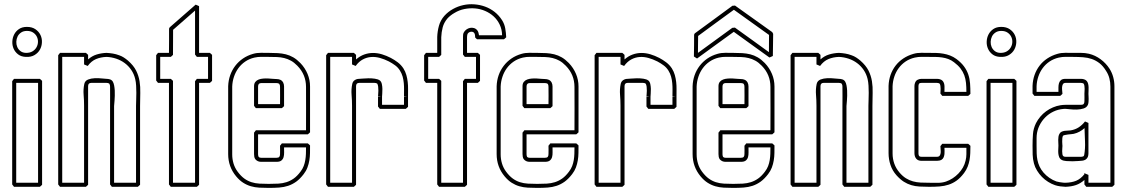

<svg xmlns="http://www.w3.org/2000/svg" viewBox="-20 -896 5463 931"><path d="M47.9 -513.7H173.3Q176.3 -511.2 179 -508.8Q181.6 -506.3 184.1 -503.9V0Q181.6 2.4 179 4.9Q176.3 7.3 173.3 9.8H47.9Q45.4 6.8 43.5 3.9Q41.5 1 39.1 -1.5V-502.4ZM58.6 -494.1V-9.8H164.6V-494.1ZM110.4 -765.6Q135.3 -765.6 151.6 -754.4Q168 -743.2 176 -726.8Q184.1 -710.4 183.3 -691.2Q182.6 -671.9 173.8 -655.8Q165 -639.6 147.7 -629.2Q130.4 -618.7 105 -620.1Q82.5 -621.1 67.9 -632.3Q53.2 -643.6 46.1 -659.7Q39.1 -675.8 39.8 -694.3Q40.5 -712.9 48.6 -728.8Q56.6 -744.6 72 -755.1Q87.4 -765.6 110.4 -765.6ZM110.4 -746.1Q93.8 -746.1 82.3 -738.3Q70.8 -730.5 65.2 -718.8Q59.6 -707 59.1 -693.6Q58.6 -680.2 63.7 -668.2Q68.8 -656.2 79.3 -648.2Q89.8 -640.1 105.5 -639.6Q124 -639.2 137 -646.7Q149.9 -654.3 156.7 -666.3Q163.6 -678.2 164.1 -692.1Q164.6 -706.1 158.7 -718Q152.8 -730 140.9 -738Q128.9 -746.1 110.4 -746.1Z M648.4 9.8H522.5Q520 6.8 518.1 3.9Q516.1 1 513.7 -1.5V-383.3Q513.7 -406.7 513.9 -429.7Q514.2 -452.6 513.7 -476.1Q513.7 -480.5 512.9 -483.6Q512.2 -486.8 509.8 -490.7Q504.4 -494.1 496.6 -494.1H422.4Q407.2 -494.1 407.2 -478V0Q404.8 2.4 402.1 4.9Q399.4 7.3 396.5 9.8H271Q268.6 6.8 266.6 3.9Q264.6 1 262.2 -1.5V-628.4Q264.6 -630.9 266.6 -633.8Q268.6 -636.7 271 -639.6H396.5Q399.4 -637.2 402.1 -634.8Q404.8 -632.3 407.2 -629.9V-607.9Q426.3 -625 449 -631.8Q471.7 -638.7 496.6 -639.6Q512.7 -638.7 527.6 -636.2Q542.5 -633.8 558.1 -627.9Q569.8 -624 580.3 -617.2Q590.8 -610.4 600.6 -602.1Q627.4 -578.6 639.9 -554Q652.3 -529.3 656.7 -502.2Q661.1 -475.1 660.2 -445.3Q659.2 -415.5 659.2 -381.8V0ZM533.2 -9.8H639.6V-383.3Q639.6 -396 640.4 -412.4Q641.1 -428.7 641.1 -446Q641.1 -463.4 640.1 -480.7Q639.2 -498 635.7 -512.7Q629.9 -537.1 616.7 -556.6Q603.5 -576.2 584.7 -590.1Q565.9 -604 543.2 -611.6Q520.5 -619.1 496.6 -620.1Q468.3 -619.1 445.3 -609.4Q422.4 -599.6 405.3 -576.2L387.7 -583.5V-620.1H281.7V-9.8H387.7V-383.3Q387.7 -409.7 385.5 -436.3Q383.3 -462.9 388.7 -488.8Q392.1 -504.4 407 -510.3Q421.9 -516.1 439.7 -516.8Q457.5 -517.6 473.9 -515.6Q490.2 -513.7 496.6 -513.7Q504.9 -513.7 513.4 -511Q522 -508.3 526.9 -500.5Q531.2 -493.2 533.4 -481.9Q535.6 -470.7 536.4 -457.8Q537.1 -444.8 536.6 -431.9Q536.1 -418.9 535.4 -408.2Q534.7 -397.5 533.9 -390.1Q533.2 -382.8 533.2 -381.8Z M746.1 -639.6H799.3Q799.8 -668.9 799.8 -698.5Q799.8 -728 799.8 -757.3L802.7 -763.2Q834.5 -791 865.7 -818.4Q897 -845.7 928.7 -873.5Q933.1 -871.6 937.3 -869.9Q941.4 -868.2 945.3 -866.2V-639.6H997.6Q1000.5 -637.2 1003.2 -634.8Q1005.9 -632.3 1008.3 -629.9V-503.9Q1005.9 -501.5 1003.2 -499Q1000.5 -496.6 997.6 -494.1H945.3V0Q942.9 2.4 940.2 4.9Q937.5 7.3 934.6 9.8H808.1Q805.7 6.8 803.7 3.9Q801.8 1 799.3 -1.5V-494.1H746.1Q743.7 -497.1 741.7 -500Q739.7 -502.9 737.3 -505.4V-628.4ZM756.8 -620.1V-513.7H808.1Q811 -511.2 813.7 -508.8Q816.4 -506.3 818.8 -503.9V-9.8H925.8V-502.4Q928.2 -504.9 930.2 -507.8Q932.1 -510.7 934.6 -513.7H988.8V-620.1H934.6Q932.1 -623 930.2 -626Q928.2 -628.9 925.8 -631.3V-844.7Q898.9 -821.3 872.6 -798.1Q846.2 -774.9 819.3 -751.5Q819.3 -720.7 819.1 -690.7Q818.8 -660.6 818.8 -629.9Q816.4 -627.4 813.7 -625Q811 -622.6 808.1 -620.1Z M1086.4 -478Q1087.4 -506.3 1096.2 -531.2Q1105 -556.2 1120.6 -576.7Q1136.2 -597.2 1158 -612.1Q1179.7 -627 1207 -634.8Q1225.1 -640.1 1245.1 -639.9Q1265.1 -639.6 1283.2 -639.6Q1306.6 -639.6 1326.9 -638.4Q1347.2 -637.2 1366 -632.6Q1384.8 -627.9 1402.1 -617.9Q1419.4 -607.9 1436.5 -590.3Q1459 -566.9 1471.2 -537.8Q1483.4 -508.8 1483.4 -476.6V-254.4Q1481 -252 1478.3 -249.5Q1475.6 -247.1 1472.7 -244.6H1231.4V-147.5Q1231.4 -142.1 1233.9 -135.7Q1236.8 -132.8 1239.7 -131.8Q1242.7 -130.9 1246.6 -130.9H1320.8Q1330.6 -130.9 1334.2 -135.3Q1337.9 -139.6 1337.9 -148.9Q1338.4 -159.2 1338.1 -169.2Q1337.9 -179.2 1337.9 -189.5Q1340.3 -191.9 1342.3 -194.8Q1344.2 -197.8 1346.7 -200.7H1472.7Q1475.6 -198.2 1478.3 -195.8Q1481 -193.4 1483.4 -190.9Q1483.4 -172.4 1483.2 -154.1Q1482.9 -135.7 1480 -118.2Q1477.1 -100.6 1470.7 -83.7Q1464.4 -66.9 1452.6 -51.8Q1434.6 -28.3 1416.3 -15.1Q1397.9 -2 1377.4 4.9Q1356.9 11.7 1333.7 13.4Q1310.5 15.1 1283.2 15.1Q1258.8 15.1 1237.3 13.9Q1215.8 12.7 1196.5 7.1Q1177.2 1.5 1159.4 -9.8Q1141.6 -21 1125 -41Q1086.4 -87.4 1086.4 -148.9ZM1106 -147.5Q1106 -124.5 1112.3 -103.3Q1118.7 -82 1132.3 -63.5Q1147.9 -42.5 1164.3 -30.5Q1180.7 -18.6 1199 -12.7Q1217.3 -6.8 1238 -5.6Q1258.8 -4.4 1283.2 -4.4Q1308.6 -4.4 1329.6 -5.6Q1350.6 -6.8 1369.1 -12.7Q1387.7 -18.6 1404.3 -30.3Q1420.9 -42 1437 -63.5Q1447.3 -76.7 1452.6 -90.8Q1458 -105 1460.4 -119.9Q1462.9 -134.8 1463.4 -150.1Q1463.9 -165.5 1463.9 -181.2H1357.4Q1357.4 -169.4 1357.7 -157Q1357.9 -144.5 1355.2 -134.5Q1352.5 -124.5 1344.7 -117.9Q1336.9 -111.3 1320.8 -111.3H1246.1Q1229.5 -111.3 1218.8 -123Q1214.4 -128.4 1213.1 -135.5Q1211.9 -142.6 1211.9 -148.9V-252.9Q1214.4 -255.4 1216.3 -258.3Q1218.3 -261.2 1220.7 -264.2H1463.9Q1463.9 -317.4 1464.1 -369.4Q1464.4 -421.4 1463.9 -474.6Q1463.9 -534.2 1421.9 -577.1Q1406.2 -593.3 1390.6 -601.8Q1375 -610.4 1358.2 -614.5Q1341.3 -618.7 1322.8 -619.4Q1304.2 -620.1 1283.2 -620.1Q1266.1 -620.1 1248.3 -620.4Q1230.5 -620.6 1213.4 -616.7Q1188.5 -610.8 1168.9 -597.4Q1149.4 -584 1135.7 -565.2Q1122.1 -546.4 1114.5 -523.7Q1106.9 -501 1106 -476.6ZM1211.9 -382.8V-478Q1211.9 -491.2 1218.3 -499Q1224.6 -506.8 1234.6 -510.5Q1244.6 -514.2 1256.8 -515.1Q1269 -516.1 1281 -515.4Q1293 -514.6 1303.5 -513.7Q1314 -512.7 1320.8 -512.7Q1331.1 -512.7 1339.4 -509Q1347.7 -505.4 1353 -496.1Q1357.4 -487.3 1357.4 -476.6V-381.3Q1355 -378.9 1352.3 -376.5Q1349.6 -374 1346.7 -371.6H1220.7ZM1231.4 -391.1H1337.9Q1337.9 -412.1 1338.1 -432.9Q1338.4 -453.6 1337.9 -474.6Q1337.9 -479 1337.2 -482.4Q1336.4 -485.8 1334 -489.7Q1328.6 -493.2 1320.8 -493.2H1246.6Q1231.4 -493.2 1231.4 -476.6Z M1947.8 -368.2H1821.8Q1819.3 -371.1 1817.4 -374Q1815.4 -377 1813 -379.4V-426.8Q1816.4 -426.8 1819.8 -427Q1823.2 -427.2 1826.7 -427.7Q1823.2 -428.2 1819.8 -428.5Q1816.4 -428.7 1813 -428.7Q1813 -430.7 1813.7 -438.5Q1814.5 -446.3 1814.7 -456.1Q1814.9 -465.8 1813.7 -475.6Q1812.5 -485.4 1809.1 -490.7Q1803.7 -494.1 1795.9 -494.1H1721.7Q1706.5 -494.1 1706.5 -478V0Q1704.1 2.4 1701.4 4.9Q1698.7 7.3 1695.8 9.8H1570.3Q1567.9 6.8 1565.9 3.9Q1564 1 1561.5 -1.5V-628.4Q1564 -630.9 1565.9 -633.8Q1567.9 -636.7 1570.3 -639.6H1695.8Q1698.7 -637.2 1701.4 -634.8Q1704.1 -632.3 1706.5 -629.9V-607.9Q1725.6 -624.5 1746.3 -631.8Q1767.1 -639.2 1788.8 -639.2Q1810.5 -639.2 1832.3 -632.6Q1854 -626 1875 -615.2Q1892.6 -606 1908.7 -593.8Q1924.8 -581.5 1936 -564.5Q1945.8 -548.8 1950.4 -532.2Q1955.1 -515.6 1957 -498.3Q1959 -481 1958.7 -463.4Q1958.5 -445.8 1958.5 -428.2V-377.9ZM1832.5 -387.7H1939V-426.8Q1942.4 -426.8 1946 -427Q1949.7 -427.2 1953.6 -427.7Q1949.7 -427.7 1946 -428Q1942.4 -428.2 1939 -428.7Q1939 -444.3 1939.2 -460.7Q1939.5 -477.1 1938 -493.2Q1936.5 -509.3 1932.4 -524.4Q1928.2 -539.6 1919.4 -553.7Q1910.2 -568.8 1895.8 -579.3Q1881.3 -589.8 1865.7 -598.1Q1844.2 -608.9 1822.5 -615Q1800.8 -621.1 1779.8 -619.6Q1758.8 -618.2 1739.5 -607.9Q1720.2 -597.7 1704.6 -576.2L1687 -583.5V-620.1H1581.1V-9.8H1687V-383.3Q1687 -409.7 1684.8 -436.3Q1682.6 -462.9 1688 -488.8Q1690.4 -501 1700 -507.3Q1709.5 -513.7 1721.2 -513.7Q1724.6 -513.7 1737.5 -514.9Q1750.5 -516.1 1766.4 -516.4Q1782.2 -516.6 1797.6 -514.4Q1813 -512.2 1821.8 -505.9Q1829.1 -500 1831.5 -488.5Q1834 -477.1 1834.2 -464.8Q1834.5 -452.6 1833.5 -441.9Q1832.5 -431.2 1832.5 -427.2Z M2100.1 -716.8Q2101.1 -744.6 2108.4 -771Q2115.7 -797.4 2134.3 -818.8Q2152.8 -839.4 2176.8 -852.5Q2200.7 -865.7 2226.8 -871.3Q2252.9 -877 2280 -875Q2307.1 -873 2332 -864Q2356.9 -855 2378.2 -838.4Q2399.4 -821.8 2414.6 -797.9Q2426.3 -779.3 2429.9 -758.3Q2433.6 -737.3 2434.6 -715.3Q2432.1 -712.9 2429.4 -710.4Q2426.8 -708 2423.8 -705.6H2293Q2290.5 -708 2288.6 -709.7Q2286.6 -711.4 2284.2 -713.9Q2283.7 -719.2 2283.2 -725.8Q2282.7 -732.4 2278.8 -736.8Q2275.9 -740.7 2271 -741.7Q2266.1 -742.7 2261.2 -741.7Q2256.3 -740.7 2252.2 -737.5Q2248 -734.4 2246.6 -730Q2245.6 -726.6 2245.1 -722.7Q2244.6 -718.8 2244.6 -715.3V-639.6H2296.9Q2299.8 -637.2 2302.5 -634.8Q2305.2 -632.3 2307.6 -629.9V-503.9Q2305.2 -501.5 2302.5 -499Q2299.8 -496.6 2296.9 -494.1H2244.6V0Q2242.2 2.4 2239.5 4.9Q2236.8 7.3 2233.9 9.8H2108.9Q2106.4 6.8 2104.5 3.9Q2102.5 1 2100.1 -1.5V-494.1H2045.4Q2043 -497.1 2041 -500Q2039.1 -502.9 2036.6 -505.4V-628.4Q2039.1 -630.9 2041 -633.8Q2043 -636.7 2045.4 -639.6H2100.1ZM2119.6 -629.9Q2117.2 -627.4 2114.5 -625Q2111.8 -622.6 2108.9 -620.1H2056.2V-513.7H2108.9Q2111.8 -511.2 2114.5 -508.8Q2117.2 -506.3 2119.6 -503.9V-9.8H2225.1V-502.4Q2227.5 -504.9 2229.5 -507.8Q2231.4 -510.7 2233.9 -513.7H2288.1V-620.1H2233.9Q2231.4 -623 2229.5 -626Q2227.5 -628.9 2225.1 -631.3V-716.8Q2225.1 -722.2 2225.6 -727.8Q2226.1 -733.4 2228.5 -737.8Q2232.9 -746.6 2241.2 -752.7Q2249.5 -758.8 2259 -760.7Q2268.6 -762.7 2278.1 -760Q2287.6 -757.3 2294.4 -749Q2298.3 -743.7 2300 -737.5Q2301.8 -731.4 2302.7 -725.1H2414.6Q2414.1 -753.9 2402.8 -777.1Q2391.6 -800.3 2373.5 -816.7Q2355.5 -833 2332.3 -843Q2309.1 -853 2283.7 -855.2Q2258.3 -857.4 2232.4 -852.3Q2206.5 -847.2 2184.1 -833.5Q2174.3 -828.1 2165.3 -821Q2156.2 -814 2148.9 -805.7Q2132.3 -785.6 2126.5 -762.9Q2120.6 -740.2 2119.6 -715.3Z M2388.2 -478Q2389.2 -506.3 2397.9 -531.2Q2406.7 -556.2 2422.4 -576.7Q2438 -597.2 2459.7 -612.1Q2481.4 -627 2508.8 -634.8Q2526.9 -640.1 2546.9 -639.9Q2566.9 -639.6 2585 -639.6Q2608.4 -639.6 2628.7 -638.4Q2648.9 -637.2 2667.7 -632.6Q2686.5 -627.9 2703.9 -617.9Q2721.2 -607.9 2738.3 -590.3Q2760.7 -566.9 2772.9 -537.8Q2785.2 -508.8 2785.2 -476.6V-254.4Q2782.7 -252 2780 -249.5Q2777.3 -247.1 2774.4 -244.6H2533.2V-147.5Q2533.2 -142.1 2535.6 -135.7Q2538.6 -132.8 2541.5 -131.8Q2544.4 -130.9 2548.3 -130.9H2622.6Q2632.3 -130.9 2636 -135.3Q2639.6 -139.6 2639.6 -148.9Q2640.1 -159.2 2639.9 -169.2Q2639.6 -179.2 2639.6 -189.5Q2642.1 -191.9 2644 -194.8Q2646 -197.8 2648.4 -200.7H2774.4Q2777.3 -198.2 2780 -195.8Q2782.7 -193.4 2785.2 -190.9Q2785.2 -172.4 2784.9 -154.1Q2784.7 -135.7 2781.7 -118.2Q2778.8 -100.6 2772.5 -83.7Q2766.1 -66.9 2754.4 -51.8Q2736.3 -28.3 2718 -15.1Q2699.7 -2 2679.2 4.9Q2658.7 11.7 2635.5 13.4Q2612.3 15.1 2585 15.1Q2560.5 15.1 2539.1 13.9Q2517.6 12.7 2498.3 7.1Q2479 1.5 2461.2 -9.8Q2443.4 -21 2426.8 -41Q2388.2 -87.4 2388.2 -148.9ZM2407.7 -147.5Q2407.7 -124.5 2414.1 -103.3Q2420.4 -82 2434.1 -63.5Q2449.7 -42.5 2466.1 -30.5Q2482.4 -18.6 2500.7 -12.7Q2519 -6.8 2539.8 -5.6Q2560.5 -4.4 2585 -4.4Q2610.4 -4.4 2631.3 -5.6Q2652.3 -6.8 2670.9 -12.7Q2689.5 -18.6 2706.1 -30.3Q2722.7 -42 2738.8 -63.5Q2749 -76.7 2754.4 -90.8Q2759.8 -105 2762.2 -119.9Q2764.6 -134.8 2765.1 -150.1Q2765.6 -165.5 2765.6 -181.2H2659.2Q2659.2 -169.4 2659.4 -157Q2659.7 -144.5 2657 -134.5Q2654.3 -124.5 2646.5 -117.9Q2638.7 -111.3 2622.6 -111.3H2547.9Q2531.2 -111.3 2520.5 -123Q2516.1 -128.4 2514.9 -135.5Q2513.7 -142.6 2513.7 -148.9V-252.9Q2516.1 -255.4 2518.1 -258.3Q2520 -261.2 2522.5 -264.2H2765.6Q2765.6 -317.4 2765.9 -369.4Q2766.1 -421.4 2765.6 -474.6Q2765.6 -534.2 2723.6 -577.1Q2708 -593.3 2692.4 -601.8Q2676.8 -610.4 2659.9 -614.5Q2643.1 -618.7 2624.5 -619.4Q2606 -620.1 2585 -620.1Q2567.9 -620.1 2550 -620.4Q2532.2 -620.6 2515.1 -616.7Q2490.2 -610.8 2470.7 -597.4Q2451.2 -584 2437.5 -565.2Q2423.8 -546.4 2416.3 -523.7Q2408.7 -501 2407.7 -476.6ZM2513.7 -382.8V-478Q2513.7 -491.2 2520 -499Q2526.4 -506.8 2536.4 -510.5Q2546.4 -514.2 2558.6 -515.1Q2570.8 -516.1 2582.8 -515.4Q2594.7 -514.6 2605.2 -513.7Q2615.7 -512.7 2622.6 -512.7Q2632.8 -512.7 2641.1 -509Q2649.4 -505.4 2654.8 -496.1Q2659.2 -487.3 2659.2 -476.6V-381.3Q2656.7 -378.9 2654.1 -376.5Q2651.4 -374 2648.4 -371.6H2522.5ZM2533.2 -391.1H2639.6Q2639.6 -412.1 2639.9 -432.9Q2640.1 -453.6 2639.6 -474.6Q2639.6 -479 2638.9 -482.4Q2638.2 -485.8 2635.7 -489.7Q2630.4 -493.2 2622.6 -493.2H2548.3Q2533.2 -493.2 2533.2 -476.6Z M3249.5 -368.2H3123.5Q3121.1 -371.1 3119.1 -374Q3117.2 -377 3114.7 -379.4V-426.8Q3118.2 -426.8 3121.6 -427Q3125 -427.2 3128.4 -427.7Q3125 -428.2 3121.6 -428.5Q3118.2 -428.7 3114.7 -428.7Q3114.7 -430.7 3115.5 -438.5Q3116.2 -446.3 3116.5 -456.1Q3116.7 -465.8 3115.5 -475.6Q3114.3 -485.4 3110.8 -490.7Q3105.5 -494.1 3097.7 -494.1H3023.4Q3008.3 -494.1 3008.3 -478V0Q3005.9 2.4 3003.2 4.9Q3000.5 7.3 2997.6 9.8H2872.1Q2869.6 6.8 2867.7 3.9Q2865.7 1 2863.3 -1.5V-628.4Q2865.7 -630.9 2867.7 -633.8Q2869.6 -636.7 2872.1 -639.6H2997.6Q3000.5 -637.2 3003.2 -634.8Q3005.9 -632.3 3008.3 -629.9V-607.9Q3027.3 -624.5 3048.1 -631.8Q3068.8 -639.2 3090.6 -639.2Q3112.3 -639.2 3134 -632.6Q3155.8 -626 3176.8 -615.2Q3194.3 -606 3210.4 -593.8Q3226.6 -581.5 3237.8 -564.5Q3247.6 -548.8 3252.2 -532.2Q3256.8 -515.6 3258.8 -498.3Q3260.7 -481 3260.5 -463.4Q3260.3 -445.8 3260.3 -428.2V-377.9ZM3134.3 -387.7H3240.7V-426.8Q3244.1 -426.8 3247.8 -427Q3251.5 -427.2 3255.4 -427.7Q3251.5 -427.7 3247.8 -428Q3244.1 -428.2 3240.7 -428.7Q3240.7 -444.3 3241 -460.7Q3241.2 -477.1 3239.7 -493.2Q3238.3 -509.3 3234.1 -524.4Q3230 -539.6 3221.2 -553.7Q3211.9 -568.8 3197.5 -579.3Q3183.1 -589.8 3167.5 -598.1Q3146 -608.9 3124.3 -615Q3102.5 -621.1 3081.5 -619.6Q3060.5 -618.2 3041.3 -607.9Q3022 -597.7 3006.3 -576.2L2988.8 -583.5V-620.1H2882.8V-9.8H2988.8V-383.3Q2988.8 -409.7 2986.6 -436.3Q2984.4 -462.9 2989.7 -488.8Q2992.2 -501 3001.7 -507.3Q3011.2 -513.7 3022.9 -513.7Q3026.4 -513.7 3039.3 -514.9Q3052.2 -516.1 3068.1 -516.4Q3084 -516.6 3099.4 -514.4Q3114.7 -512.2 3123.5 -505.9Q3130.9 -500 3133.3 -488.5Q3135.7 -477.1 3136 -464.8Q3136.2 -452.6 3135.3 -441.9Q3134.3 -431.2 3134.3 -427.2Z M3338.4 -478Q3339.4 -506.3 3348.1 -531.2Q3356.9 -556.2 3372.6 -576.7Q3388.2 -597.2 3409.9 -612.1Q3431.6 -627 3459 -634.8Q3477.1 -640.1 3497.1 -639.9Q3517.1 -639.6 3535.2 -639.6Q3558.6 -639.6 3578.9 -638.4Q3599.1 -637.2 3617.9 -632.6Q3636.7 -627.9 3654.1 -617.9Q3671.4 -607.9 3688.5 -590.3Q3710.9 -566.9 3723.1 -537.8Q3735.4 -508.8 3735.4 -476.6V-254.4Q3732.9 -252 3730.2 -249.5Q3727.5 -247.1 3724.6 -244.6H3483.4V-147.5Q3483.4 -142.1 3485.8 -135.7Q3488.8 -132.8 3491.7 -131.8Q3494.6 -130.9 3498.5 -130.9H3572.8Q3582.5 -130.9 3586.2 -135.3Q3589.8 -139.6 3589.8 -148.9Q3590.3 -159.2 3590.1 -169.2Q3589.8 -179.2 3589.8 -189.5Q3592.3 -191.9 3594.2 -194.8Q3596.2 -197.8 3598.6 -200.7H3724.6Q3727.5 -198.2 3730.2 -195.8Q3732.9 -193.4 3735.4 -190.9Q3735.4 -172.4 3735.1 -154.1Q3734.9 -135.7 3731.9 -118.2Q3729 -100.6 3722.7 -83.7Q3716.3 -66.9 3704.6 -51.8Q3686.5 -28.3 3668.2 -15.1Q3649.9 -2 3629.4 4.9Q3608.9 11.7 3585.7 13.4Q3562.5 15.1 3535.2 15.1Q3510.7 15.1 3489.3 13.9Q3467.8 12.7 3448.5 7.1Q3429.2 1.5 3411.4 -9.8Q3393.6 -21 3377 -41Q3338.4 -87.4 3338.4 -148.9ZM3357.9 -147.5Q3357.9 -124.5 3364.3 -103.3Q3370.6 -82 3384.3 -63.5Q3399.9 -42.5 3416.3 -30.5Q3432.6 -18.6 3450.9 -12.7Q3469.2 -6.8 3490 -5.6Q3510.7 -4.4 3535.2 -4.4Q3560.5 -4.4 3581.5 -5.6Q3602.5 -6.8 3621.1 -12.7Q3639.6 -18.6 3656.2 -30.3Q3672.9 -42 3689 -63.5Q3699.2 -76.7 3704.6 -90.8Q3710 -105 3712.4 -119.9Q3714.8 -134.8 3715.3 -150.1Q3715.8 -165.5 3715.8 -181.2H3609.4Q3609.4 -169.4 3609.6 -157Q3609.9 -144.5 3607.2 -134.5Q3604.5 -124.5 3596.7 -117.9Q3588.9 -111.3 3572.8 -111.3H3498Q3481.4 -111.3 3470.7 -123Q3466.3 -128.4 3465.1 -135.5Q3463.9 -142.6 3463.9 -148.9V-252.9Q3466.3 -255.4 3468.3 -258.3Q3470.2 -261.2 3472.7 -264.2H3715.8Q3715.8 -317.4 3716.1 -369.4Q3716.3 -421.4 3715.8 -474.6Q3715.8 -534.2 3673.8 -577.1Q3658.2 -593.3 3642.6 -601.8Q3627 -610.4 3610.1 -614.5Q3593.3 -618.7 3574.7 -619.4Q3556.2 -620.1 3535.2 -620.1Q3518.1 -620.1 3500.2 -620.4Q3482.4 -620.6 3465.3 -616.7Q3440.4 -610.8 3420.9 -597.4Q3401.4 -584 3387.7 -565.2Q3374 -546.4 3366.5 -523.7Q3358.9 -501 3357.9 -476.6ZM3729 -731.9Q3728.5 -705.1 3728.3 -678.2Q3728 -651.4 3727.5 -624.5Q3723.6 -622.6 3719.5 -620.8Q3715.3 -619.1 3710.9 -617.2L3538.1 -741.7Q3493.2 -709.5 3449 -677.2Q3404.8 -645 3359.9 -612.3Q3353 -617.2 3344.7 -622.1Q3345.2 -648.9 3345.5 -675.3Q3345.7 -701.7 3345.7 -728L3348.6 -733.9Q3394.5 -767.6 3440.2 -801Q3485.8 -834.5 3531.7 -868.2Q3535.2 -868.2 3538.1 -868.4Q3541 -868.7 3543.9 -869.1Q3589.4 -836.9 3634.3 -804.7Q3679.2 -772.5 3724.6 -740.2ZM3708.5 -643.1Q3709 -664.1 3708.7 -685.1Q3708.5 -706.1 3709 -726.6Q3666 -757.3 3623.8 -787.6Q3581.5 -817.9 3538.6 -848.6Q3495.1 -816.9 3451.9 -785.4Q3408.7 -753.9 3365.2 -721.7Q3364.7 -701.2 3364.7 -680.7Q3364.7 -660.2 3364.3 -639.6L3531.2 -761.2Q3534.7 -761.2 3537.6 -761.5Q3540.5 -761.7 3543.5 -762.2Q3585 -732.4 3626 -702.9Q3667 -673.3 3708.5 -643.1ZM3463.9 -382.8V-478Q3463.9 -491.2 3470.2 -499Q3476.6 -506.8 3486.6 -510.5Q3496.6 -514.2 3508.8 -515.1Q3521 -516.1 3533 -515.4Q3544.9 -514.6 3555.4 -513.7Q3565.9 -512.7 3572.8 -512.7Q3583 -512.7 3591.3 -509Q3599.6 -505.4 3605 -496.1Q3609.4 -487.3 3609.4 -476.6V-381.3Q3606.9 -378.9 3604.2 -376.5Q3601.6 -374 3598.6 -371.6H3472.7ZM3483.4 -391.1H3589.8Q3589.8 -412.1 3590.1 -432.9Q3590.3 -453.6 3589.8 -474.6Q3589.8 -479 3589.1 -482.4Q3588.4 -485.8 3585.9 -489.7Q3580.6 -493.2 3572.8 -493.2H3498.5Q3483.4 -493.2 3483.4 -476.6Z M4199.7 9.8H4073.7Q4071.3 6.8 4069.3 3.9Q4067.4 1 4064.9 -1.5V-383.3Q4064.9 -406.7 4065.2 -429.7Q4065.4 -452.6 4064.9 -476.1Q4064.9 -480.5 4064.2 -483.6Q4063.5 -486.8 4061 -490.7Q4055.7 -494.1 4047.9 -494.1H3973.6Q3958.5 -494.1 3958.5 -478V0Q3956.1 2.4 3953.4 4.9Q3950.7 7.3 3947.8 9.8H3822.3Q3819.8 6.8 3817.9 3.9Q3815.9 1 3813.5 -1.5V-628.4Q3815.9 -630.9 3817.9 -633.8Q3819.8 -636.7 3822.3 -639.6H3947.8Q3950.7 -637.2 3953.4 -634.8Q3956.1 -632.3 3958.5 -629.9V-607.9Q3977.5 -625 4000.2 -631.8Q4022.9 -638.7 4047.9 -639.6Q4064 -638.7 4078.9 -636.2Q4093.8 -633.8 4109.4 -627.9Q4121.1 -624 4131.6 -617.2Q4142.1 -610.4 4151.9 -602.1Q4178.7 -578.6 4191.2 -554Q4203.6 -529.3 4208 -502.2Q4212.4 -475.1 4211.4 -445.3Q4210.4 -415.5 4210.4 -381.8V0ZM4084.5 -9.8H4190.9V-383.3Q4190.9 -396 4191.7 -412.4Q4192.4 -428.7 4192.4 -446Q4192.4 -463.4 4191.4 -480.7Q4190.4 -498 4187 -512.7Q4181.2 -537.1 4168 -556.6Q4154.8 -576.2 4136 -590.1Q4117.2 -604 4094.5 -611.6Q4071.8 -619.1 4047.9 -620.1Q4019.5 -619.1 3996.6 -609.4Q3973.6 -599.6 3956.5 -576.2L3939 -583.5V-620.1H3833V-9.8H3939V-383.3Q3939 -409.7 3936.8 -436.3Q3934.6 -462.9 3939.9 -488.8Q3943.4 -504.4 3958.3 -510.3Q3973.1 -516.1 3991 -516.8Q4008.8 -517.6 4025.1 -515.6Q4041.5 -513.7 4047.9 -513.7Q4056.2 -513.7 4064.7 -511Q4073.2 -508.3 4078.1 -500.5Q4082.5 -493.2 4084.7 -481.9Q4086.9 -470.7 4087.6 -457.8Q4088.4 -444.8 4087.9 -431.9Q4087.4 -418.9 4086.7 -408.2Q4085.9 -397.5 4085.2 -390.1Q4084.5 -382.8 4084.5 -381.8Z M4288.6 -479.5Q4289.6 -507.8 4298.3 -532.7Q4307.1 -557.6 4322.5 -577.6Q4337.9 -597.7 4359.9 -612.3Q4381.8 -627 4409.2 -634.8Q4427.2 -640.1 4447.3 -639.9Q4467.3 -639.6 4485.4 -639.6Q4502.9 -639.6 4520.3 -639.2Q4537.6 -638.7 4554.4 -635.7Q4571.3 -632.8 4587.2 -626.7Q4603 -620.6 4617.7 -609.9Q4641.1 -592.3 4654.5 -574Q4668 -555.7 4675 -535.2Q4682.1 -514.6 4683.8 -491.5Q4685.5 -468.3 4685.5 -440.9Q4683.1 -438.5 4680.4 -436Q4677.7 -433.6 4674.8 -431.2H4548.8Q4546.4 -434.1 4544.4 -437Q4542.5 -439.9 4540 -442.4Q4540 -445.8 4540.5 -452.1Q4541 -458.5 4541 -465.6Q4541 -472.7 4540 -479.5Q4539.1 -486.3 4536.1 -490.7Q4530.8 -494.1 4522.9 -494.1H4448.7Q4445.8 -494.1 4441.9 -493.4Q4438 -492.7 4436 -489.3Q4434.6 -486.8 4434.1 -483.9Q4433.6 -481 4433.6 -478V-151.9Q4433.6 -149.4 4434.1 -146.2Q4434.6 -143.1 4436 -140.6Q4438.5 -137.2 4441.9 -136.5Q4445.3 -135.7 4448.7 -135.7H4522.9Q4532.7 -135.7 4536.6 -141.4Q4540.5 -147 4541.3 -155Q4542 -163.1 4541 -171.9Q4540 -180.7 4540 -187.5Q4542.5 -189.9 4544.4 -192.9Q4546.4 -195.8 4548.8 -198.7H4674.8Q4677.7 -196.3 4680.4 -193.8Q4683.1 -191.4 4685.5 -189Q4685.5 -170.9 4684.8 -153.6Q4684.1 -136.2 4681.2 -119.9Q4678.2 -103.5 4672.1 -87.9Q4666 -72.3 4654.8 -57.1Q4637.2 -33.7 4618.9 -20.5Q4600.6 -7.3 4579.8 -0.5Q4559.1 6.3 4535.6 8.1Q4512.2 9.8 4485.4 9.8Q4460 9.8 4438.7 8.5Q4417.5 7.3 4398.7 1.7Q4379.9 -3.9 4362.5 -14.9Q4345.2 -25.9 4327.1 -45.9Q4307.1 -68.4 4297.9 -96.2Q4288.6 -124 4288.6 -153.3ZM4308.1 -151.9Q4308.1 -126 4316.4 -102.5Q4324.7 -79.1 4341.8 -59.1Q4356.9 -41.5 4373 -31.5Q4389.2 -21.5 4407 -16.6Q4424.8 -11.7 4444.3 -10.7Q4463.9 -9.8 4485.4 -9.8Q4505.4 -9.8 4526.6 -9.5Q4547.9 -9.3 4566.9 -15.6Q4584 -21.5 4599.4 -31.5Q4614.7 -41.5 4627.4 -54.7Q4640.1 -67.9 4649.2 -83.7Q4658.2 -99.6 4662.1 -117.2Q4666 -132.8 4666 -148.2Q4666 -163.6 4666 -179.2H4559.6Q4559.6 -172.9 4560.1 -164.8Q4560.5 -156.7 4559.6 -148.7Q4558.6 -140.6 4555.7 -133.3Q4552.7 -126 4545.9 -121.6Q4541 -118.7 4534.9 -117.4Q4528.8 -116.2 4522.9 -116.2H4448.2Q4431.2 -116.2 4422.6 -126.7Q4414.1 -137.2 4414.1 -153.3V-479.5Q4414.1 -483.9 4415 -487.8Q4416 -491.7 4417.5 -495.6Q4421.4 -505.4 4430.2 -509.5Q4439 -513.7 4448.2 -513.7H4522.9Q4530.3 -513.7 4538.1 -511.5Q4545.9 -509.3 4551.3 -503.4Q4555.7 -498 4557.6 -491.5Q4559.6 -484.9 4559.8 -477.8Q4560.1 -470.7 4559.8 -463.6Q4559.6 -456.5 4559.6 -450.7H4666Q4666 -474.1 4664.1 -493.9Q4662.1 -513.7 4655.8 -531Q4649.4 -548.3 4637.5 -564Q4625.5 -579.6 4606 -594.2Q4592.8 -604.5 4578.1 -609.9Q4563.5 -615.2 4548.1 -617.4Q4532.7 -619.6 4517.1 -619.9Q4501.5 -620.1 4485.4 -620.1Q4468.3 -620.1 4450.4 -620.4Q4432.6 -620.6 4415.5 -616.7Q4390.6 -610.8 4371.1 -597.7Q4351.6 -584.5 4337.9 -565.9Q4324.2 -547.4 4316.7 -524.9Q4309.1 -502.4 4308.1 -478Z M4772.5 -513.7H4897.9Q4900.9 -511.2 4903.6 -508.8Q4906.2 -506.3 4908.7 -503.9V0Q4906.2 2.4 4903.6 4.9Q4900.9 7.3 4897.9 9.8H4772.5Q4770 6.8 4768.1 3.9Q4766.1 1 4763.7 -1.5V-502.4ZM4783.2 -494.1V-9.8H4889.2V-494.1ZM4835 -765.6Q4859.9 -765.6 4876.2 -754.4Q4892.6 -743.2 4900.6 -726.8Q4908.7 -710.4 4908 -691.2Q4907.2 -671.9 4898.4 -655.8Q4889.6 -639.6 4872.3 -629.2Q4855 -618.7 4829.6 -620.1Q4807.1 -621.1 4792.5 -632.3Q4777.8 -643.6 4770.8 -659.7Q4763.7 -675.8 4764.4 -694.3Q4765.1 -712.9 4773.2 -728.8Q4781.2 -744.6 4796.6 -755.1Q4812 -765.6 4835 -765.6ZM4835 -746.1Q4818.4 -746.1 4806.9 -738.3Q4795.4 -730.5 4789.8 -718.8Q4784.2 -707 4783.7 -693.6Q4783.2 -680.2 4788.3 -668.2Q4793.5 -656.2 4804 -648.2Q4814.5 -640.1 4830.1 -639.6Q4848.6 -639.2 4861.6 -646.7Q4874.5 -654.3 4881.3 -666.3Q4888.2 -678.2 4888.7 -692.1Q4889.2 -706.1 4883.3 -718Q4877.4 -730 4865.5 -738Q4853.5 -746.1 4835 -746.1Z M4986.8 -479.5Q4987.8 -507.8 4996.6 -532.7Q5005.4 -557.6 5020.8 -577.6Q5036.1 -597.7 5058.1 -612.3Q5080.1 -627 5107.4 -634.8Q5125.5 -640.1 5145.5 -639.9Q5165.5 -639.6 5183.6 -639.6Q5202.1 -639.6 5221.9 -639.6Q5241.7 -639.6 5260.3 -635.3Q5291 -627.9 5316.9 -608.6Q5342.8 -589.4 5359.9 -563Q5372.1 -543.9 5377.9 -522.2Q5383.8 -500.5 5383.8 -478V0Q5381.3 2.4 5378.7 4.9Q5376 7.3 5373 9.8H5247.1Q5244.6 6.8 5242.7 3.9Q5240.7 1 5238.3 -1.5V-23.4Q5219.2 -6.3 5197.5 1.2Q5175.8 8.8 5146.5 9.8Q5133.8 9.3 5121.1 7.6Q5108.4 5.9 5096.2 2Q5078.6 -3.9 5062.3 -14.2Q5045.9 -24.4 5032.5 -38.1Q5019 -51.8 5008.8 -68.4Q4998.5 -85 4993.7 -103Q4987.8 -125 4987.3 -146.2Q4986.8 -167.5 4986.8 -189.9Q4986.8 -219.2 4988.8 -245.8Q4990.7 -272.5 5003.4 -298.8Q5012.2 -315.9 5024.7 -330.6Q5037.1 -345.2 5052.5 -356.4Q5067.9 -367.7 5085.7 -375.2Q5103.5 -382.8 5122.1 -385.7Q5129.4 -386.7 5134.5 -387.2Q5139.6 -387.7 5146.5 -387.7H5221.2Q5231 -387.7 5234.6 -391.8Q5238.3 -396 5238.3 -405.3Q5238.8 -415 5238.5 -424.1Q5238.3 -433.1 5238.3 -442.4Q5238.3 -445.8 5238.8 -452.1Q5239.3 -458.5 5239.3 -465.6Q5239.3 -472.7 5238.3 -479.5Q5237.3 -486.3 5234.4 -490.7Q5229 -494.1 5221.2 -494.1H5147Q5137.7 -494.1 5134 -487.8Q5130.4 -481.4 5129.9 -472.7Q5129.4 -463.9 5130.6 -454.8Q5131.8 -445.8 5131.8 -440.9Q5129.4 -438.5 5126.7 -436Q5124 -433.6 5121.1 -431.2H4995.6Q4993.2 -434.1 4991.2 -437Q4989.3 -439.9 4986.8 -442.4ZM5006.3 -450.7H5112.3Q5112.3 -461.4 5112.3 -472.4Q5112.3 -483.4 5115 -492.7Q5117.7 -502 5124.8 -507.8Q5131.8 -513.7 5146.5 -513.7H5221.2Q5228.5 -513.7 5236.3 -511.5Q5244.1 -509.3 5249.5 -503.4Q5254.4 -497.6 5256.3 -489.5Q5258.3 -481.4 5258.5 -472.7Q5258.8 -463.9 5258.3 -455.6Q5257.8 -447.3 5257.8 -440.9Q5257.8 -437 5258.3 -430.4Q5258.8 -423.8 5258.8 -416Q5258.8 -408.2 5258.1 -400.4Q5257.3 -392.6 5254.9 -387.2Q5249 -374.5 5233.9 -369.9Q5218.8 -365.2 5201.4 -364.7Q5184.1 -364.3 5168.5 -366.2Q5152.8 -368.2 5146.5 -368.2Q5144 -368.2 5141.4 -368.2Q5138.7 -368.2 5135.7 -367.7Q5110.4 -365.7 5087.6 -354.7Q5064.9 -343.8 5047.9 -326.4Q5030.8 -309.1 5019.8 -286.4Q5008.8 -263.7 5006.8 -238.3Q5006.3 -233.4 5006.3 -225.6Q5006.3 -217.8 5006.3 -210Q5006.3 -202.1 5006.3 -196Q5006.3 -189.9 5006.3 -188.5Q5006.3 -169.4 5006.8 -152.6Q5007.3 -135.7 5010.5 -119.9Q5013.7 -104 5020.5 -89.1Q5027.3 -74.2 5040 -59.1Q5052.2 -44.9 5068.4 -33.7Q5084.5 -22.5 5102.5 -16.1Q5110.8 -13.7 5119.1 -12.5Q5127.4 -11.2 5135.7 -10.3Q5137.7 -9.8 5142.6 -9.8H5146.5Q5176.8 -10.7 5198.2 -19.5Q5219.7 -28.3 5238.3 -51.3V-57.6Q5240.2 -55.7 5241.7 -54.7Q5245.6 -52.7 5249.8 -51.3Q5253.9 -49.8 5257.8 -47.9V-9.8H5364.3V-240.2Q5364.3 -299.3 5364.5 -358.2Q5364.7 -417 5364.3 -476.1Q5364.3 -496.6 5359.4 -515.9Q5354.5 -535.2 5343.3 -552.2Q5328.6 -576.2 5311.3 -589.6Q5293.9 -603 5274.2 -609.9Q5254.4 -616.7 5231.7 -618.4Q5209 -620.1 5183.6 -620.1Q5166.5 -620.1 5148.7 -620.4Q5130.9 -620.6 5113.8 -616.7Q5088.9 -610.8 5069.3 -597.7Q5049.8 -584.5 5036.1 -565.9Q5022.5 -547.4 5014.9 -524.9Q5007.3 -502.4 5006.3 -478ZM5257.8 -299.8V-151.9Q5257.8 -143.1 5254.9 -135.3Q5250 -125 5241.2 -120.6Q5232.4 -116.2 5221.2 -116.2Q5219.7 -116.2 5207.8 -115.2Q5195.8 -114.3 5180.9 -114Q5166 -113.8 5150.9 -115Q5135.7 -116.2 5127.4 -121.1Q5119.1 -126 5115.7 -134.8Q5112.3 -143.6 5111.6 -153.3Q5110.8 -163.1 5111.6 -173.1Q5112.3 -183.1 5112.3 -189.9Q5112.3 -195.3 5111.8 -202.6Q5111.3 -210 5111.3 -218Q5111.3 -226.1 5112.5 -233.6Q5113.8 -241.2 5117.2 -247.1Q5121.1 -254.4 5127.7 -257.3Q5134.3 -260.3 5141.8 -261.5Q5149.4 -262.7 5157.2 -262.7Q5165 -262.7 5171.4 -263.7Q5193.8 -267.6 5210.7 -278.6Q5227.5 -289.6 5241.2 -307.1ZM5237.3 -144.5Q5242.7 -176.3 5241.2 -209.2Q5239.7 -242.2 5238.8 -274.9Q5227.5 -264.6 5214.6 -257.6Q5201.7 -250.5 5186.5 -247.1Q5183.6 -246.1 5175.5 -245.6Q5167.5 -245.1 5158.7 -243.9Q5149.9 -242.7 5142.8 -241.2Q5135.7 -239.7 5134.3 -237.3Q5131.8 -232.9 5131.1 -224.9Q5130.4 -216.8 5130.6 -208.7Q5130.9 -200.7 5131.3 -194.6Q5131.8 -188.5 5131.8 -188.5Q5131.8 -185.5 5131.1 -178.2Q5130.4 -170.9 5130.4 -162.8Q5130.4 -154.8 5131.6 -147.7Q5132.8 -140.6 5136.7 -138.2Q5139.2 -136.7 5141.8 -136.2Q5144.5 -135.7 5147 -135.7H5221.2Q5226.1 -135.7 5231.2 -137.2Q5236.3 -138.7 5237.3 -144.5Z"/></svg>

Font: Preussische VI 9 Linie
Style: Regular
Weight: 400
Designer: Peter Wiegel
Foundry: Peter Wiegel
Version: Version 1.000 2009 initial release